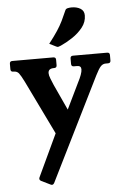

<svg xmlns="http://www.w3.org/2000/svg" viewBox="-59 -721 626 952"><g transform="rotate(-5 254.5 -245.0)"><path d="M490 -440Q503 -440 503 -427V-400Q503 -387 490 -387H478Q464 -387 453.5 -376Q443 -365 427 -333L172 181Q165 193 154 187L109 165Q97 159 102 147L201 -64L71 -332Q55 -364 46 -375.5Q37 -387 20 -387H18Q5 -387 5 -400V-427Q5 -440 18 -440H222Q235 -440 235 -427V-400Q235 -387 222 -387H220Q192 -387 192 -364Q192 -353 198.5 -337Q205 -321 212 -304L271 -176L334 -306Q344 -325 350 -341.5Q356 -358 356 -369Q356 -387 336 -387H320Q307 -387 307 -400V-427Q307 -440 320 -440ZM208 -509Q236 -545 252 -569.5Q268 -594 279 -616.5Q290 -639 302 -667Q305 -675 315 -677Q325 -679 334 -679Q360 -679 378 -668Q396 -657 396 -634Q396 -601 374.5 -574Q353 -547 322.5 -527Q292 -507 265 -495Q261 -494 257 -492Q253 -490 249 -490Q246 -490 240 -493Z"/></g></svg>

Font: Young Serif
Style: Regular
Weight: 400
Designer: Bastien Sozeau
Foundry: NBR — Bastien Sozeau
Version: Version 3.004; ttfautohint (v1.8.4.7-5d5b);gftools[0.9.33]